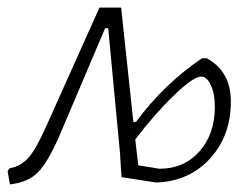

<svg xmlns="http://www.w3.org/2000/svg" viewBox="-37 -475 658 504"><path d="M372 4 282 -10 278 -73 247 -401H239L120 -121Q89 -49 62.5 -22.5Q36 4 -11 9L-17 -26L-12 -33Q19 -39 39 -62.5Q59 -86 86 -147L224 -455H281L313 -155H320Q392 -253 493 -322H506Q569 -287 569 -209Q569 -119 515 -59.5Q461 0 376 4ZM491 -274Q471 -274 421 -226Q371 -178 318 -109L326 -41L382 -32Q446 -32 486.5 -77.5Q527 -123 527 -195Q527 -229 516.5 -251.5Q506 -274 491 -274Z"/></svg>

Font: Alegreya Sans Light
Style: Italic
Weight: 300
Italic angle: -7°
Designer: Juan Pablo del Peral
Foundry: Huerta Tipografica
Version: Version 2.007